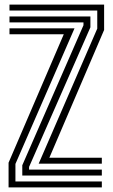

<svg xmlns="http://www.w3.org/2000/svg" viewBox="-20 -820 493 840"><path d="M149.2 -104 405.5 -694.8V-774H21.5V-800H435.5V-689L196 -130H425.5V-104ZM17.5 0V-108.2L259 -670H21.5V-696H306L47.5 -102.8V-26H425.5V0ZM77.5 -52V-97L345.2 -709.5V-722H21.5V-748H375.5V-700.5L107.2 -89.8V-78H425.5V-52Z"/></svg>

Font: Big Shoulders Inline Display Thin Black
Style: Regular
Weight: 900
Version: Version 2.002